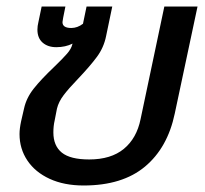

<svg xmlns="http://www.w3.org/2000/svg" viewBox="-20 -555 629 590"><path d="M40 -143Q40 -160 45 -183L54 -222Q61 -254 83.5 -282.5Q106 -311 147 -350Q173 -375 186 -390Q199 -405 202 -418L203 -421Q181 -410 153 -410Q127 -410 111 -424Q95 -438 95 -464Q95 -475 98 -487L108 -535H181L174 -500Q172 -490 172 -487Q172 -469 199 -469Q218 -469 235 -482L246 -535H325L306 -444Q299 -409 278 -380.5Q257 -352 219 -312Q191 -283 175.5 -262.5Q160 -242 155 -221L148 -185Q144 -168 144 -148Q144 -107 170 -86Q196 -65 254 -65Q321 -65 360.5 -97.5Q400 -130 412 -189L485 -535H587L517 -206Q495 -101 425.5 -43Q356 15 237 15Q177 15 132.5 -5.5Q88 -26 64 -62Q40 -98 40 -143Z"/></svg>

Font: Prompt
Style: Italic
Weight: 400
Italic angle: -12°
Designer: Katatrad Team
Foundry: CadsonDemak
Version: Version 1.001